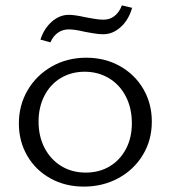

<svg xmlns="http://www.w3.org/2000/svg" viewBox="-20 -686 633 712"><path d="M130 -539Q143 -580 172 -605.5Q201 -631 235 -631Q257 -631 297 -622Q303 -621 325 -617Q347 -613 364 -613Q387 -613 404.5 -626.5Q422 -640 432 -666L470 -657Q457 -612 427.5 -585.5Q398 -559 363 -559Q345 -559 323 -563Q301 -567 295 -568Q257 -577 235 -577Q212 -577 194.5 -564.5Q177 -552 167 -529ZM50 -228Q50 -296 82.5 -351.5Q115 -407 172 -439.5Q229 -472 300 -472Q369 -472 424.5 -441Q480 -410 511.5 -356Q543 -302 543 -235Q543 -166 509.5 -111Q476 -56 418.5 -25Q361 6 291 6Q222 6 167 -24.5Q112 -55 81 -108.5Q50 -162 50 -228ZM469 -229Q469 -285 446.5 -328.5Q424 -372 384 -396Q344 -420 294 -420Q245 -420 206 -397Q167 -374 145 -331.5Q123 -289 123 -235Q123 -180 145.5 -137Q168 -94 207.5 -70Q247 -46 298 -46Q348 -46 386.5 -69Q425 -92 447 -133.5Q469 -175 469 -229Z"/></svg>

Font: Ysabeau SC
Style: Regular
Weight: 400
Designer: Christian Thalmann (Catharsis Fonts)
Version: Version 0.003